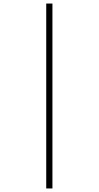

<svg xmlns="http://www.w3.org/2000/svg" viewBox="-20 -820 557 1084"><path d="M241 244V-800H276V244Z"/></svg>

Font: Noto Serif Malayalam ExtraLight
Style: Regular
Weight: 200
Designer: Indian type Foundry, Jelle Bosma, Monotype Design Team
Foundry: Monotype Imaging Inc.
Version: Version 2.104; ttfautohint (v1.8.4.7-5d5b)